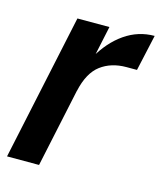

<svg xmlns="http://www.w3.org/2000/svg" viewBox="-100 -607 566 672"><g transform="rotate(15 183.0 -270.5)"><path d="M-12 0 101 -530H217L104 0ZM133 -265Q151 -350 186 -411.5Q221 -473 270 -507Q319 -541 378 -541L349 -410H311Q256 -410 218 -381.5Q180 -353 165 -285Z"/></g></svg>

Font: Radio Canada Big Medium
Style: Italic
Weight: 500
Italic angle: -12°
Designer: Étienne Aubert Bonn
Foundry: Coppers and Brasses
Version: Version 1.001